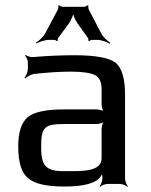

<svg xmlns="http://www.w3.org/2000/svg" viewBox="-20 -706 578 737"><path d="M460 -20V-342C460 -404 448 -445 424 -465C400 -484 347 -494 266 -494C218 -494 165 -492 107 -487C98 -486 83 -491 78 -495L76 -492C81 -488 87 -475 87 -467V-442C87 -430 80 -414 74 -408L77 -405C83 -411 98 -420 110 -422C162 -428 210 -431 253 -431C298 -431 329 -426 346 -417C362 -408 370 -390 370 -363V-306C370 -297 374 -280 379 -275L381 -277C376 -282 359 -286 350 -286H225C156 -286 110 -276 86 -256C62 -235 50 -198 50 -144C50 -82 63 -41 89 -21C114 0 160 10 227 10C304 10 350 -3 367 -30C369 -34 374 -38 375 -41L371 -42C371 -39 373 -31 373 -27V-20C373 -11 367 4 362 9L364 11C369 6 384 0 393 0H440C449 0 464 6 469 11L471 9C466 4 460 -11 460 -20ZM138 -141C138 -220 150 -230 231 -230H350C359 -230 376 -234 381 -239L379 -241C374 -236 370 -219 370 -210V-98C370 -47 294 -49 242 -49H224C154 -49 138 -72 138 -141ZM169 -553H188C191 -553 197 -550 198 -548L202 -550C201 -552 202 -559 204 -561L245 -617C254 -630 263 -651 263 -663H259C259 -651 268 -630 277 -617L317 -561C319 -559 320 -552 319 -550L323 -548C324 -550 330 -553 333 -553H352C369 -553 391 -545 401 -538L403 -542C393 -548 375 -564 368 -579L321 -669C319 -673 318 -682 320 -684L317 -686C315 -684 307 -680 303 -680H220C216 -680 208 -684 207 -686L203 -684C205 -682 204 -673 202 -669L154 -579C146 -564 128 -548 118 -542L120 -539C130 -545 152 -553 169 -553Z"/></svg>

Font: Gamestation Storm
Style: Regular
Weight: 400
Designer: Jonas Hecksher
Foundry: Jonas Hecksher, Playtypeª, e-types AS
Version: Version 1.003